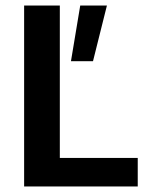

<svg xmlns="http://www.w3.org/2000/svg" viewBox="-20 -670 540 690"><path d="M475 0V-102.5H195V-650H66.7V0ZM314.2 -450 364.2 -650H268.3L235 -450Z"/></svg>

Font: Familjen Grotesk SemiBold
Style: Regular
Weight: 600
Designer: Anders Wikstroem, Jonas Baeckman, Matilda Gysing, Kristian Moeller
Foundry: Familjen STHLM AB
Version: Version 2.000